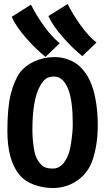

<svg xmlns="http://www.w3.org/2000/svg" viewBox="-20 -950 558 978"><path d="M284.2 -730 211.9 -660.2Q163.6 -698.7 112.5 -756.8Q61.5 -814.9 39.6 -864.3L137.7 -926.3Q165.5 -870.6 204.6 -816.7Q243.7 -762.7 284.2 -730ZM471.2 -733.4 399.4 -664.1Q351.1 -702.6 299.8 -761Q248.5 -819.3 226.6 -868.2L324.7 -929.7Q352.5 -874 391.6 -820.1Q430.7 -766.1 471.2 -733.4ZM254.9 -659.2Q273.9 -659.2 292 -656.5Q310.1 -653.8 333 -644.8Q356 -635.7 375.2 -621.1Q394.5 -606.4 413.8 -580.1Q433.1 -553.7 446.5 -518.8Q460 -483.9 468.8 -431.6Q477.5 -379.4 478 -315.9V-310.5Q478 -250 467.5 -195.6Q457 -141.1 439.5 -106Q412.1 -52.7 361.1 -22.5Q310.1 7.8 249 7.8Q199.7 7.8 152.3 -9.5Q105 -26.9 77.1 -62Q17.6 -136.2 17.6 -282.7Q17.6 -401.4 34.7 -470Q51.8 -538.6 81.1 -579.6Q106 -614.3 152.6 -636.2Q199.2 -658.2 254.9 -659.2ZM171.4 -135.3Q188 -108.9 204.3 -100.1Q220.7 -91.3 249 -91.3Q299.3 -91.3 326.7 -159.2Q335.9 -179.7 343 -227.1Q350.1 -274.4 350.6 -312.5V-320.8Q350.6 -434.1 328.6 -492.7Q303.2 -560.1 254.4 -560.1Q230.5 -560.1 214.8 -549.6Q199.2 -539.1 184.6 -513.2Q145 -443.4 145 -289.1Q145 -246.1 151.4 -201.4Q157.7 -156.7 171.4 -135.3Z"/></svg>

Font: Fantasque Sans Mono
Style: Bold
Weight: 700
Monospace: yes
Designer: Jany Belluz
Version: Version 1.8.0 ; ttfautohint (v1.8.2)